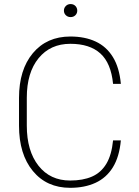

<svg xmlns="http://www.w3.org/2000/svg" viewBox="-20 -897 670 927"><path d="M320.8 -877.4Q335 -877.4 344 -868.2Q353 -858.9 353 -845.7Q353 -832.5 344 -823.5Q335 -814.5 320.8 -814.5Q307.1 -814.5 297.9 -823.5Q288.6 -832.5 288.6 -845.7Q288.6 -858.9 297.9 -868.2Q307.1 -877.4 320.8 -877.4ZM563.5 -219.2Q556.2 -139.6 524.9 -89.1Q493.7 -38.6 441.2 -14.4Q388.7 9.8 318.8 9.8Q205.6 9.8 138.7 -71.3Q71.8 -152.3 71.8 -290.5V-424.3Q71.8 -560.5 138.9 -640.6Q206.1 -720.7 319.8 -720.7Q389.6 -720.7 441.7 -696.5Q493.7 -672.4 524.9 -621.8Q556.2 -571.3 563.5 -492.2H525.9Q516.1 -592.3 464.6 -638.9Q413.1 -685.5 319.8 -685.5Q223.1 -685.5 166.3 -616Q109.4 -546.4 109.4 -425.3V-290.5Q109.4 -168.5 165.8 -96.9Q222.2 -25.4 318.8 -25.4Q380.4 -25.4 424.1 -44.4Q467.8 -63.5 493.4 -106.2Q519 -148.9 525.9 -219.2Z"/></svg>

Font: Robert Sans ExtraLight
Style: Regular
Weight: 250
Designer: Christian Robertson (extended by Adam Twardoch)
Foundry: Google
Version: Version 12.135;April 2, 2019;FontCreator 11.5.0.2425 64-bit;